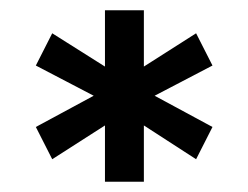

<svg xmlns="http://www.w3.org/2000/svg" viewBox="-20 -801 485 375"><path d="M185 -556 82 -490 50 -553 163 -614 50 -673 82 -736 185 -671V-781H261V-671L363 -736L395 -673L282 -614L395 -553L363 -490L261 -556V-446H185Z"/></svg>

Font: Bai Jamjuree Medium
Style: Regular
Weight: 500
Version: Version 1.000; ttfautohint (v1.6)